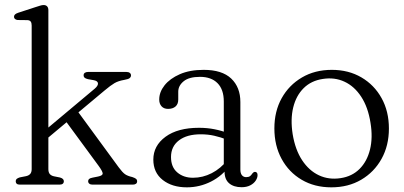

<svg xmlns="http://www.w3.org/2000/svg" viewBox="-20 -752 1646 782"><path d="M61 0Q52 0 48 -3.8Q44 -7.5 44 -14Q44 -20 48.2 -23.5Q52.5 -27 60.5 -29.5L86 -34.5Q97.5 -37 103.2 -43.8Q109 -50.5 109 -63V-648Q109 -659 105 -664.2Q101 -669.5 92 -670L51.5 -670.5Q44.5 -671.5 40.8 -675Q37 -678.5 37 -683.5Q37 -689 41 -693Q45 -697 54 -700L124.5 -723Q135.5 -726.5 143.5 -729Q151.5 -731.5 157.5 -731.5Q167 -731.5 172 -726Q177 -720.5 177 -710.5V-63Q177 -50 182.8 -43.2Q188.5 -36.5 199.5 -34L224.5 -29Q240 -24.5 240 -14Q240 0 222 0ZM152.5 -212 366 -391Q380 -403 379 -412.8Q378 -422.5 361.5 -425.5L338.5 -429.5Q328 -432 324.2 -435.8Q320.5 -439.5 320.5 -445Q320.5 -452 325.5 -455.5Q330.5 -459 339 -459H494.5Q503.5 -459 508.5 -455.2Q513.5 -451.5 513.5 -445Q513.5 -438.5 508.2 -434Q503 -429.5 485.5 -426.5Q462 -422.5 446.5 -413.5Q431 -404.5 406 -383.5L158.5 -176.5ZM289.5 -308 463.5 -70.5Q478.5 -50 489.2 -42.5Q500 -35 518.5 -31Q529 -27.5 533.8 -23.8Q538.5 -20 538.5 -13.5Q538.5 -7 533.8 -3.5Q529 0 520.5 0H357Q348.5 0 343.8 -3.8Q339 -7.5 339 -14Q339 -19.5 342.8 -23Q346.5 -26.5 357 -28.5L379.5 -33Q398.5 -37 398.2 -45.5Q398 -54 382 -76L239.5 -270Z M894.5 -54V-67L891.5 -74.5V-338.5Q891.5 -387.5 866 -413.2Q840.5 -439 794.5 -439Q750 -439 728 -421Q706 -403 706 -378.5V-346.5Q706 -328 694.8 -318.2Q683.5 -308.5 664.5 -308.5Q647.5 -308.5 638 -319Q628.5 -329.5 628.5 -346.5Q628.5 -377 650.2 -404.5Q672 -432 712.5 -449.8Q753 -467.5 809.5 -467.5Q884.5 -467.5 921.8 -432Q959 -396.5 959 -336.5V-61.5Q959 -46 965.5 -38.2Q972 -30.5 982.5 -30.5Q993 -30.5 998.5 -34.8Q1004 -39 1007 -44.5Q1009.5 -47.5 1012.2 -49.8Q1015 -52 1018.5 -52Q1023 -52 1026 -48.8Q1029 -45.5 1029 -39Q1029 -27.5 1021.2 -16Q1013.5 -4.5 999 3Q984.5 10.5 964 10.5Q932 10.5 913.2 -5.5Q894.5 -21.5 894.5 -54ZM604.5 -102Q604.5 -158.5 654.2 -195Q704 -231.5 790.5 -231.5Q824 -231.5 854 -225.5Q884 -219.5 907.5 -210L902.5 -184Q879 -193 853.2 -199Q827.5 -205 797.5 -205Q741 -205 708.8 -180.2Q676.5 -155.5 676.5 -112.5Q676.5 -71.5 702 -49.8Q727.5 -28 766 -28Q806 -28 842.5 -46.8Q879 -65.5 906.5 -100.5L916.5 -79Q886 -36 839.5 -12.5Q793 11 741 11Q681 11 642.8 -19Q604.5 -49 604.5 -102Z M1331.5 -467.5Q1399.5 -467.5 1452 -436.8Q1504.5 -406 1534.2 -352.2Q1564 -298.5 1564 -228.5Q1564 -159 1534 -105Q1504 -51 1451.2 -20Q1398.5 11 1329.5 11Q1261 11 1208.8 -19.8Q1156.5 -50.5 1127 -104.8Q1097.5 -159 1097.5 -229Q1097.5 -298.5 1127.2 -352Q1157 -405.5 1209.8 -436.5Q1262.5 -467.5 1331.5 -467.5ZM1367.5 -26.5Q1414 -33.5 1444.5 -64Q1475 -94.5 1487 -143Q1499 -191.5 1489 -252Q1479 -315.5 1451.2 -358Q1423.5 -400.5 1383.2 -419.2Q1343 -438 1295 -430.5Q1247.5 -423.5 1216.8 -393Q1186 -362.5 1174.2 -314.2Q1162.5 -266 1172 -205.5Q1182.5 -142 1210.5 -99.5Q1238.5 -57 1279 -38Q1319.5 -19 1367.5 -26.5Z"/></svg>

Font: Fraunces 48pt Soft Wonky Light
Style: Regular
Weight: 300
Version: Version 1.000;[b76b70a41]